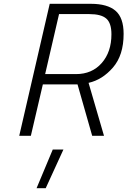

<svg xmlns="http://www.w3.org/2000/svg" viewBox="-20 -713 669 1008"><path d="M565 -533C565 -471 548 -420.7 514 -382C480 -343.3 435 -324 379 -324H217L290 -639H449C490.3 -639 520 -631.2 538 -615.5C556 -599.8 565 -572.3 565 -533ZM526 0 445 -278C493 -288.7 535.7 -315.5 573 -358.5C610.3 -401.5 629 -460.3 629 -535C629 -591.7 614.8 -632.2 586.5 -656.5C558.2 -680.8 515 -693 457 -693H241L81 0H142L205 -270H387L464 0ZM220 275 313 72H257L172 275Z"/></svg>

Font: RazerF5 Light
Style: Italic
Weight: 300
Foundry: Razer Inc.
Version: Version 2